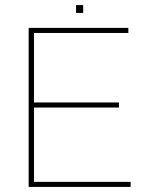

<svg xmlns="http://www.w3.org/2000/svg" viewBox="-20 -737 578 757"><path d="M495 -20V0H93V-627H486V-607H114V-333H449V-313H114V-20ZM308 -686H280V-717H308Z"/></svg>

Font: Blinker Thin
Style: Regular
Weight: 100
Designer: Juergen Huber
Foundry: supertype
Version: Version 1.017;hotconv 1.0.117;makeotfexe 2.5.65602